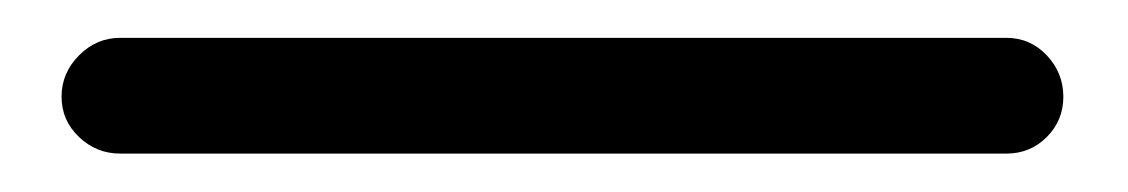

<svg xmlns="http://www.w3.org/2000/svg" viewBox="-20 59 599 102"><path d="M43.9 140.6Q31.2 140.6 22 131.8Q12.7 123 12.7 110.4Q12.7 97.7 22 88.4Q31.2 79.1 43.9 79.1H514.6Q527.3 79.1 536.1 88.4Q544.9 97.7 544.9 110.4Q544.9 123 536.1 131.8Q527.3 140.6 514.6 140.6Z"/></svg>

Font: Gen Jyuu GothicX Regular
Style: Regular
Weight: 400
Designer: [Source Han Sans]
Ryoko NISHIZUKA  (kana & ideographs); Paul D. Hunt (Latin, Greek & Cyrillic); Wenlong ZHANG  (bopomofo
Version: Version 1.002.20150607